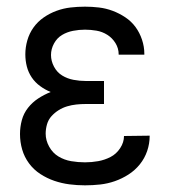

<svg xmlns="http://www.w3.org/2000/svg" viewBox="-20 -548 515 576"><path d="M235 8Q211 8 188 5Q165 2 143 -5.5Q121 -13 101 -26Q81 -39 67 -58Q53 -77 46.5 -99.5Q40 -122 40 -146Q40 -167 45.5 -187.5Q51 -208 64 -224.5Q77 -241 94.5 -252.5Q112 -264 132 -272Q115 -279 100 -290Q85 -301 75 -316Q65 -331 60.5 -348.5Q56 -366 56 -385Q56 -406 62 -427Q68 -448 80.5 -465.5Q93 -483 111 -495.5Q129 -508 149.5 -515.5Q170 -523 191.5 -525.5Q213 -528 235 -528Q256 -528 277 -525.5Q298 -523 318 -515.5Q338 -508 356 -496Q374 -484 386.5 -467Q399 -450 406 -429Q413 -408 413 -387V-384H336V-385Q336 -403 326.5 -418.5Q317 -434 302 -443.5Q287 -453 269.5 -456Q252 -459 235 -459Q217 -459 199 -455.5Q181 -452 166 -443Q151 -434 142 -417.5Q133 -401 133 -383Q133 -365 142 -348Q151 -331 166.5 -321.5Q182 -312 200.5 -308.5Q219 -305 238 -305H292V-236H238Q223 -236 209 -234.5Q195 -233 181.5 -229Q168 -225 156 -217.5Q144 -210 134.5 -199.5Q125 -189 121 -175Q117 -161 117 -147Q117 -127 127.5 -108Q138 -89 155.5 -78.5Q173 -68 193.5 -64.5Q214 -61 235 -61Q255 -61 274.5 -64.5Q294 -68 311.5 -77Q329 -86 340.5 -103.5Q352 -121 352 -140L429 -141V-140Q429 -117 421.5 -95Q414 -73 399.5 -55Q385 -37 365.5 -24.5Q346 -12 324.5 -4.5Q303 3 280.5 5.5Q258 8 235 8Z"/></svg>

Font: Iosevka QP
Style: Regular
Weight: 400
Designer: Belleve Invis
Foundry: Belleve Invis
Version: Version 20.0.0; ttfautohint (v1.8.4)